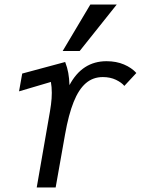

<svg xmlns="http://www.w3.org/2000/svg" viewBox="-20 -827 640 847"><path d="M193 -293Q201.5 -339.5 205 -366.2Q208.5 -393 208.5 -417.5Q208.5 -443.5 204.5 -465.5L64 -424L78 -502.5L267.5 -553.5Q277 -529 281.2 -505.2Q285.5 -481.5 286.5 -451.5Q342.5 -557 450 -557Q493 -557 527 -542.5Q561 -528 581.5 -505L528.5 -448Q517 -462.5 491.8 -474.8Q466.5 -487 433.5 -487Q390 -487 358.5 -459.8Q327 -432.5 304.8 -377Q282.5 -321.5 267 -234L225.5 0H142ZM256.5 -602 378.5 -807H495L331.5 -602Z"/></svg>

Font: JuliaMono
Style: Italic
Weight: 400
Italic angle: -9°
Monospace: yes
Designer: cormullion
Foundry: corm
Version: Version 0.057; ttfautohint (v1.8.4)